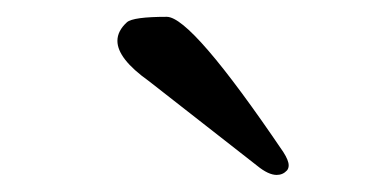

<svg xmlns="http://www.w3.org/2000/svg" viewBox="-20 -721 461 226"><path d="M313.5 -542Q319.8 -532.2 319.8 -526.4Q319.8 -522.9 317.9 -520.5Q313 -515.1 305.7 -515.1Q295.9 -515.1 282.7 -525.9Q279.8 -528.3 155.3 -625.5Q118.2 -651.9 118.2 -672.9Q118.2 -684.6 129.4 -694.8Q136.7 -701.2 176.3 -701.2Q205.6 -701.2 313.5 -542Z"/></svg>

Font: inglobal
Style: Regular
Weight: 400
Designer: Andrey Kochetov, Denis Davydov, Evgeny Yurtaev
Foundry: inglobal
Version: Version 1.00 September 25, 2014, initial release